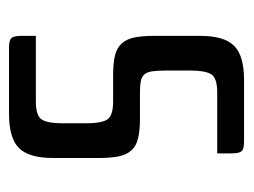

<svg xmlns="http://www.w3.org/2000/svg" viewBox="-86 -462 548 415"><g transform="rotate(90 187.5 -254.0)"><path d="M142 -225Q116 -225 99.5 -229Q83 -233 73.5 -243.5Q64 -254 60.5 -271Q57 -288 57 -314V-413Q57 -465 78.5 -486.5Q100 -508 152 -508H286Q302 -508 306.5 -502.5Q311 -497 311 -481V-450H179Q148 -450 140 -437Q132 -424 132 -393V-340Q132 -322 133.5 -310.5Q135 -299 140 -293Q145 -287 154.5 -285Q164 -283 179 -283H236Q262 -283 278.5 -279Q295 -275 304.5 -264.5Q314 -254 317.5 -237Q321 -220 321 -194V-95Q321 -43 299.5 -21.5Q278 0 226 0H82Q66 0 61.5 -5.5Q57 -11 57 -27V-58H199Q230 -58 238 -71Q246 -84 246 -115V-168Q246 -199 238 -212Q230 -225 199 -225Z"/></g></svg>

Font: Rationale
Style: Regular
Weight: 400
Designer: Cyreal (www.cyreal.org)
Foundry: Cyreal (www.cyreal.org)
Version: Version 1.011